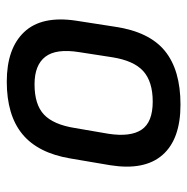

<svg xmlns="http://www.w3.org/2000/svg" viewBox="-13 -528 553 567"><g transform="rotate(-90 263.5 -244.5)"><path d="M238 12Q136 12 89.5 -41Q43 -94 59 -195L79 -313Q95 -409 151 -455Q207 -501 306 -501Q404 -501 452.5 -449.5Q501 -398 486 -297L468 -181Q453 -80 396.5 -34Q340 12 238 12ZM247 -70Q306 -70 337 -98Q368 -126 378 -190L393 -287Q404 -355 379.5 -387Q355 -419 298 -419Q238 -419 208.5 -391Q179 -363 169 -300L152 -201Q142 -136 164 -103Q186 -70 247 -70Z"/></g></svg>

Font: Sofia Sans Medium
Style: Italic
Weight: 500
Italic angle: -9°
Version: Version 4.101